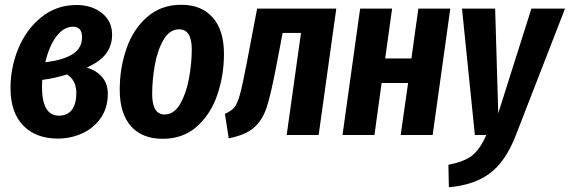

<svg xmlns="http://www.w3.org/2000/svg" viewBox="-20 -566 2389 805"><path d="M450 -421Q450 -375 424.5 -341Q399 -307 344 -283Q385 -270 408.5 -242.5Q432 -215 432 -173Q432 -113 402 -70.5Q372 -28 324 -6.5Q276 15 223 15Q130 15 77 -40Q24 -95 24 -197Q24 -284 57.5 -364Q91 -444 154 -494.5Q217 -545 301 -545Q365 -545 407.5 -511Q450 -477 450 -421ZM170 -305Q245 -314 284.5 -339Q324 -364 324 -410Q324 -454 286 -454Q247 -454 216.5 -413.5Q186 -373 170 -305ZM157 -231 156 -203Q156 -81 227 -81Q262 -81 281 -105Q300 -129 300 -177Q300 -229 261 -254Q211 -238 157 -231Z M482 -190Q482 -280 510 -361.5Q538 -443 596.5 -494.5Q655 -546 740 -546Q825 -546 872 -492.5Q919 -439 919 -340Q919 -251 891.5 -169.5Q864 -88 806 -36Q748 16 662 16Q576 16 529 -37Q482 -90 482 -190ZM784 -359Q784 -443 731 -443Q691 -443 665.5 -399Q640 -355 629 -292.5Q618 -230 618 -172Q618 -86 670 -86Q710 -86 735.5 -130.5Q761 -175 772.5 -238Q784 -301 784 -359Z M1316 0H1182L1242 -428H1165L1139 -292Q1116 -171 1098.5 -117Q1081 -63 1045.5 -31.5Q1010 0 939 14L923 -89Q950 -100 963 -116.5Q976 -133 986.5 -171.5Q997 -210 1015 -304L1058 -530H1390Z M1660 0 1691 -218H1580L1550 0H1416L1490 -530H1624L1595 -321H1705L1734 -530H1868L1794 0Z M2142 3Q2100 111 2034 160.5Q1968 210 1862 219L1860 125Q1926 112 1959 86.5Q1992 61 2019 0H1971L1917 -530H2056L2069 -91L2208 -530H2349Z"/></svg>

Font: Fira Sans Extra Condensed SemiBold
Style: Italic
Weight: 600
Width: 3
Italic angle: -8°
Designer: Carrois Corporate & Edenspiekermann AG
Foundry: Carrois Corporate GbR & Edenspiekermann AG
Version: Version 4.203